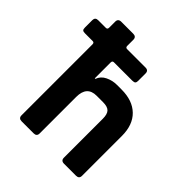

<svg xmlns="http://www.w3.org/2000/svg" viewBox="-193 -831 958 958"><g transform="rotate(45 286.0 -351.5)"><path d="M197 0H113Q91 0 91 -21V-522Q91 -534 80 -534H26Q14 -534 9.5 -538Q5 -542 5 -554V-606Q5 -627 26 -627H80Q91 -627 91 -639V-682Q91 -703 113 -703H197Q219 -703 219 -682V-639Q219 -627 230 -627H360Q381 -627 381 -606V-554Q381 -543 376.5 -538.5Q372 -534 360 -534H230Q219 -534 219 -522V-410H223Q233 -438 261 -451.5Q289 -465 320 -465H353Q431 -465 474.5 -422.5Q518 -380 518 -302V-21Q518 0 496 0H412Q390 0 390 -21V-296Q390 -328 377 -341.5Q364 -355 332 -355H287Q219 -355 219 -279V-21Q219 0 197 0Z"/></g></svg>

Font: Rajdhani
Style: Bold
Weight: 700
Designer: Satya Rajpurohit, Jyotish Sonowal
Foundry: Indian Type Foundry
Version: Version 1.201 February 1, 2022